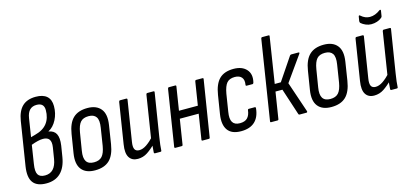

<svg xmlns="http://www.w3.org/2000/svg" viewBox="-60 -1118 3321 1552"><g transform="rotate(-15 1600.0 -341.5)"><path d="M178 8Q99 8 67 -35.5Q35 -79 49 -169L107 -534Q120 -614 160.5 -652.5Q201 -691 273 -691Q334 -691 365.5 -663Q397 -635 397 -580Q397 -519 370.5 -467.5Q344 -416 301 -394V-393Q346 -386 363 -353Q380 -320 371 -257L356 -164Q342 -79 297 -35.5Q252 8 178 8ZM183 -57Q269 -57 287 -167L302 -260Q309 -304 294 -325.5Q279 -347 242 -347Q222 -347 197 -341Q172 -335 143 -324L119 -170Q109 -109 124.5 -83Q140 -57 183 -57ZM153 -385 189 -395Q259 -413 292 -456.5Q325 -500 325 -566Q325 -626 263 -626Q227 -626 205.5 -604.5Q184 -583 177 -538Z M585 8Q508 8 472.5 -37Q437 -82 451 -170L476 -325Q490 -414 533 -454.5Q576 -495 653 -495Q728 -495 764.5 -450.5Q801 -406 787 -317L763 -164Q749 -74 706 -33Q663 8 585 8ZM593 -57Q638 -57 661 -82.5Q684 -108 694 -167L717 -313Q727 -374 708.5 -401.5Q690 -429 645 -429Q600 -429 577.5 -404Q555 -379 545 -320L521 -173Q511 -114 529 -85.5Q547 -57 593 -57Z M943 8Q894 8 871.5 -27.5Q849 -63 861 -136L915 -477Q917 -487 925 -487H976Q986 -487 985 -477L931 -138Q924 -96 934 -76.5Q944 -57 972 -57Q1001 -57 1033 -78.5Q1065 -100 1103 -141L1097 -78Q1060 -40 1023.5 -16Q987 8 943 8ZM1088 0Q1079 0 1079 -9Q1080 -29 1082.5 -54.5Q1085 -80 1087 -98L1086 -116L1143 -477Q1145 -487 1153 -487H1204Q1214 -487 1212 -477L1155 -120Q1149 -84 1146 -56.5Q1143 -29 1142 -9Q1142 0 1133 0Z M1485 0Q1477 0 1478 -9L1552 -477Q1554 -487 1561 -487H1615Q1624 -487 1622 -477L1547 -9Q1546 0 1538 0ZM1258 0Q1249 0 1250 -9L1324 -477Q1326 -487 1334 -487H1387Q1396 -487 1394 -477L1320 -9Q1319 0 1310 0ZM1343 -218 1353 -282H1535L1525 -218Z M1807 8Q1728 8 1695.5 -38Q1663 -84 1676 -168L1701 -324Q1715 -413 1756.5 -454Q1798 -495 1876 -495Q1947 -495 1983.5 -454.5Q2020 -414 2003 -346Q2000 -336 1993 -336H1945Q1935 -336 1937 -346Q1944 -386 1925.5 -407.5Q1907 -429 1869 -429Q1824 -429 1802 -403.5Q1780 -378 1769 -316L1746 -171Q1736 -113 1753 -85Q1770 -57 1814 -57Q1856 -57 1877 -78.5Q1898 -100 1903 -141Q1904 -151 1913 -151H1962Q1971 -151 1970 -141Q1963 -68 1922 -30Q1881 8 1807 8Z M2419 -487Q2424 -487 2424.5 -483.5Q2425 -480 2422 -475L2275 -268L2362 -11Q2364 0 2354 0H2297Q2290 0 2288 -7L2215 -230H2157L2122 -9Q2121 0 2112 0H2059Q2051 0 2052 -9L2157 -674Q2159 -683 2167 -683H2220Q2229 -683 2227 -674L2167 -291H2218L2346 -481Q2352 -487 2357 -487Z M2563 8Q2486 8 2450.5 -37Q2415 -82 2429 -170L2454 -325Q2468 -414 2511 -454.5Q2554 -495 2631 -495Q2706 -495 2742.5 -450.5Q2779 -406 2765 -317L2741 -164Q2727 -74 2684 -33Q2641 8 2563 8ZM2571 -57Q2616 -57 2639 -82.5Q2662 -108 2672 -167L2695 -313Q2705 -374 2686.5 -401.5Q2668 -429 2623 -429Q2578 -429 2555.5 -404Q2533 -379 2523 -320L2499 -173Q2489 -114 2507 -85.5Q2525 -57 2571 -57Z M2921 8Q2872 8 2849.5 -27.5Q2827 -63 2839 -136L2893 -477Q2895 -487 2903 -487H2954Q2964 -487 2963 -477L2909 -138Q2902 -96 2912 -76.5Q2922 -57 2950 -57Q2979 -57 3011 -78.5Q3043 -100 3081 -141L3075 -78Q3038 -40 3001.5 -16Q2965 8 2921 8ZM3066 0Q3057 0 3057 -9Q3058 -29 3060.5 -54.5Q3063 -80 3065 -98L3064 -116L3121 -477Q3123 -487 3131 -487H3182Q3192 -487 3190 -477L3133 -120Q3127 -84 3124 -56.5Q3121 -29 3120 -9Q3120 0 3111 0ZM3047 -555Q3024 -555 3001.5 -564.5Q2979 -574 2963 -588Q2957 -594 2958 -605L2964 -641Q2965 -647 2968.5 -649Q2972 -651 2977 -646Q2995 -630 3013.5 -622.5Q3032 -615 3051 -615Q3096 -615 3138 -647Q3143 -651 3147 -649Q3151 -647 3150 -642L3143 -598Q3142 -594 3141 -591Q3140 -588 3135 -584Q3118 -570 3095.5 -562.5Q3073 -555 3047 -555Z"/></g></svg>

Font: Sofia Sans Condensed
Style: Italic
Weight: 400
Italic angle: -9°
Designer: Botio Nikoltchev, Ani Petrova
Foundry: lettersoup
Version: Version 4.101